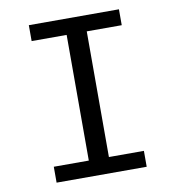

<svg xmlns="http://www.w3.org/2000/svg" viewBox="-80 -777 775 848"><g transform="rotate(-10 307.5 -353.0)"><path d="M509.7 -706.2V-634.9H352.8V-71.3H509.7V0H105.6V-71.3H262.6V-634.9H105.6V-706.2Z"/></g></svg>

Font: FiraCode Nerd Font
Style: Regular
Weight: 400
Designer: Carrois Corporate, Edenspiekermann AG, Nikita Prokopov
Foundry: Carrois Corporate, Edenspiekermann AG, Nikita Prokopov
Version: Version 6.002;Nerd Fonts 2.2.2